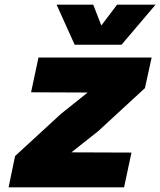

<svg xmlns="http://www.w3.org/2000/svg" viewBox="-20 -808 691 828"><path d="M45 -135 243 -317 358 -409 114 -410 146 -560H634L605 -428L403 -242L288 -151L547 -150L515 0H17ZM382 -788 417 -698 485 -788H651L504 -615H302L224 -788Z"/></svg>

Font: Azeret Mono ExtraBold
Style: Italic
Weight: 800
Italic angle: -12°
Designer: Martin Vácha
Foundry: Displaay
Version: Version 1.000; Glyphs 3.0.3, build 3074